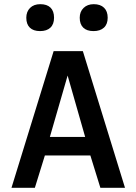

<svg xmlns="http://www.w3.org/2000/svg" viewBox="-20 -900 654 920"><path d="M195 -155 147 0H35L237 -655H377L579 0H461L413 -155ZM304 -538 219 -244H388ZM239 -815Q239 -784 221.5 -767.5Q204 -751 172 -751Q140 -751 123 -767.5Q106 -784 106 -815Q106 -844 124 -862Q142 -880 173 -880Q205 -880 222 -863.5Q239 -847 239 -815ZM496 -815Q496 -784 478 -767.5Q460 -751 428 -751Q396 -751 379 -767.5Q362 -784 362 -815Q362 -844 380.5 -862Q399 -880 429 -880Q461 -880 478.5 -863Q496 -846 496 -815Z"/></svg>

Font: Intel One Mono Medium
Style: Regular
Weight: 500
Monospace: yes
Designer: Fred Shallcrass
Foundry: Frere-Jones Type LLC
Version: Version 1.400;hotconv 1.1.0;makeotfexe 2.6.0;FJTRelease1.4